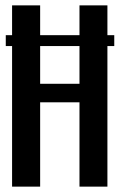

<svg xmlns="http://www.w3.org/2000/svg" viewBox="-20 -695 456 715"><path d="M405.5 -564V-523.5H380V0H276V-314H129.5V0H25V-523.5H1.5V-564H25V-675H129.5V-564H276V-675H380V-564ZM276 -383V-523.5H129.5V-383Z"/></svg>

Font: Anybody Narrow Medium
Style: Regular
Weight: 500
Width: 3
Designer: Tyler Finck
Foundry: Etcetera Type Company
Version: Version 1.000; ttfautohint (v1.8)